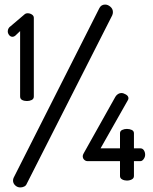

<svg xmlns="http://www.w3.org/2000/svg" viewBox="-20 -790 668 840"><path d="M98 -348Q86 -348 77 -352.5Q68 -357 68 -368V-654L47 -634Q41 -629 35 -629Q26 -629 20 -636.5Q14 -644 14 -653Q14 -660 17.5 -666Q21 -672 26 -675L86 -726Q92 -732 101 -732Q111 -732 119.5 -726.5Q128 -721 128 -712V-368Q128 -357 118.5 -352.5Q109 -348 98 -348ZM69 30Q56 30 46.5 21Q37 12 37 0Q37 -7 40 -13L415 -755Q423 -770 440 -770Q452 -770 463 -760.5Q474 -751 474 -737Q474 -730 471 -723L97 14Q94 22 86 26Q78 30 69 30ZM535 0Q524 0 514.5 -5Q505 -10 505 -20V-85H363Q355 -85 348.5 -91Q342 -97 342 -107Q342 -112 346 -119L485 -367Q490 -375 497 -379Q504 -383 511 -383Q520 -383 531 -376.5Q542 -370 542 -360Q542 -356 539 -351L420 -141H505V-207Q505 -217 514.5 -221.5Q524 -226 535 -226Q547 -226 556.5 -221.5Q566 -217 566 -207V-141H594Q604 -141 609.5 -132.5Q615 -124 615 -113Q615 -103 608.5 -94Q602 -85 594 -85H566V-20Q566 -10 556.5 -5Q547 0 535 0Z"/></svg>

Font: Dosis ExtraLight Medium
Style: Regular
Weight: 500
Version: Version 3.001; ttfautohint (v1.8.2)